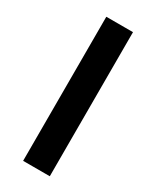

<svg xmlns="http://www.w3.org/2000/svg" viewBox="-157 -623 538 667"><g transform="rotate(30 112.0 -289.0)"><path d="M61 0V-578H168V0Z"/></g></svg>

Font: Oswald
Style: Regular
Weight: 400
Designer: Vernon Adams
Foundry: Vernon Adams
Version: Version 4.103; ttfautohint (v1.8.3)